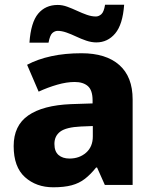

<svg xmlns="http://www.w3.org/2000/svg" viewBox="-20 -785 651 815"><path d="M326 -559Q430 -559 486.5 -509Q543 -459 543 -363V0H425L392 -74H388Q365 -45 340.5 -26Q316 -7 284 1.5Q252 10 206 10Q134 10 86 -33Q38 -76 38 -165Q38 -252 100 -295Q162 -338 281 -343L373 -346V-359Q373 -402 353 -419.5Q333 -437 297 -437Q263 -437 223 -425.5Q183 -414 144 -396L95 -510Q140 -534 198 -546.5Q256 -559 326 -559ZM323 -248Q261 -245 236 -226.5Q211 -208 211 -174Q211 -142 228.5 -127Q246 -112 275 -112Q317 -112 345.5 -137Q374 -162 374 -206V-250ZM105 -604Q111 -690 142 -727Q173 -764 225 -764Q245 -764 265.5 -756.5Q286 -749 307.5 -739Q329 -729 349 -722Q369 -715 387 -715Q399 -715 410 -724.5Q421 -734 426 -765H507Q501 -681 469 -643Q437 -605 389 -605Q368 -605 346 -612.5Q324 -620 303 -630Q282 -640 262 -647Q242 -654 225 -654Q213 -654 202.5 -645Q192 -636 186 -604Z"/></svg>

Font: Noto Sans Syriac Eastern ExtraBold
Style: Regular
Weight: 800
Designer: Patrick Giasson and the Monotype Design Team
Foundry: Monotype Imaging Inc.
Version: Version 3.001